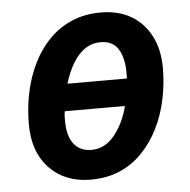

<svg xmlns="http://www.w3.org/2000/svg" viewBox="-45 -596 641 649"><g transform="rotate(-5 275.5 -271.0)"><path d="M238 9Q151 9 98 -46Q45 -101 45 -196Q45 -251 56 -303Q67 -355 89 -400Q111 -445 144 -479Q177 -513 221 -532Q265 -551 319 -551Q380 -551 423 -525.5Q466 -500 489.5 -454Q513 -408 513 -345Q513 -292 502 -240Q491 -188 469 -143.5Q447 -99 414.5 -64.5Q382 -30 338 -10.5Q294 9 238 9ZM249 -91Q270 -91 289 -100Q308 -109 324 -127.5Q340 -146 353 -171.5Q366 -197 374 -229H170Q168 -220 168 -211.5Q168 -203 168 -195Q168 -145 189 -118Q210 -91 249 -91ZM389 -321Q389 -327 389 -331.5Q389 -336 389 -342Q389 -391 370.5 -421Q352 -451 310 -451Q281 -451 257 -434.5Q233 -418 215.5 -388Q198 -358 187 -321Z"/></g></svg>

Font: Noto Sans Display SemiBold
Style: Italic
Weight: 600
Italic angle: -12°
Designer: Monotype Design Team
Foundry: Monotype Imaging Inc.
Version: Version 2.003